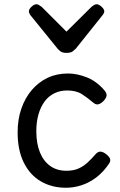

<svg xmlns="http://www.w3.org/2000/svg" viewBox="-20 -865 563 904"><path d="M291 19Q224 19 172.5 -11Q121 -41 92 -99.5Q63 -158 63 -242Q63 -303 80.5 -353.5Q98 -404 129.5 -441Q161 -478 204 -498.5Q247 -519 300 -519Q343 -519 389.5 -500.5Q436 -482 473 -438Q484 -424 481.5 -413Q479 -402 468 -390Q455 -377 443.5 -374Q432 -371 420 -381Q393 -404 366 -421.5Q339 -439 296 -439Q263 -439 235.5 -425.5Q208 -412 189.5 -386.5Q171 -361 161 -326Q151 -291 151 -247Q151 -189 168 -147.5Q185 -106 216.5 -83.5Q248 -61 293 -61Q326 -61 349.5 -71.5Q373 -82 392 -99.5Q411 -117 431 -140Q442 -152 454 -151Q466 -150 480 -139Q494 -128 498 -117.5Q502 -107 493 -94Q466 -54 432.5 -29Q399 -4 363 7.5Q327 19 291 19ZM436 -845Q445 -845 458 -833.5Q471 -822 471 -811Q471 -809 470 -805.5Q469 -802 464 -795L337 -636Q331 -630 322 -623Q313 -616 293 -616Q274 -616 265 -623Q256 -630 251 -636L122 -795Q118 -802 117 -805.5Q116 -809 116 -811Q116 -822 128.5 -833.5Q141 -845 151 -845Q157 -845 163 -841.5Q169 -838 176 -833L293 -716L411 -833Q417 -838 423 -841.5Q429 -845 436 -845Z"/></svg>

Font: Playwrite IT Moderna
Style: Regular
Weight: 400
Designer: Veronika Burian, José Scaglione
Foundry: TypeTogether
Version: Version 1.002